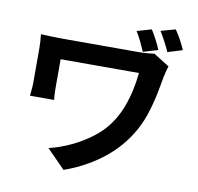

<svg xmlns="http://www.w3.org/2000/svg" viewBox="-98 -970 1197 1159"><g transform="rotate(10 500.0 -390.5)"><path d="M744 -842Q761 -815 777 -784.5Q793 -754 804 -726L714 -699Q701 -729 687 -758Q673 -787 655 -816ZM886 -867Q904 -842 921 -810.5Q938 -779 950 -751L860 -723Q846 -754 830.5 -783.5Q815 -813 797 -842ZM882 -639Q879 -631 875 -618Q871 -605 868.5 -591.5Q866 -578 864 -572Q855 -519 842 -456Q829 -393 806.5 -327Q784 -261 745 -200Q683 -102 584.5 -29Q486 44 366 86L254 -28Q322 -44 391.5 -77Q461 -110 522 -158Q583 -206 621 -268Q647 -309 665.5 -358Q684 -407 696 -461Q708 -515 713 -569Q699 -569 670.5 -569Q642 -569 603 -569Q564 -569 520 -569Q476 -569 432 -569Q388 -569 348.5 -569Q309 -569 278.5 -569Q248 -569 233 -569Q233 -559 233 -543Q233 -527 233 -508Q233 -489 233 -469Q233 -449 233 -431.5Q233 -414 233 -402Q233 -391 233.5 -367Q234 -343 237 -320H89Q91 -343 93 -362.5Q95 -382 95 -402Q95 -417 95 -444.5Q95 -472 95 -504.5Q95 -537 95 -566.5Q95 -596 95 -613Q95 -633 93.5 -655Q92 -677 90 -697Q114 -696 146 -694.5Q178 -693 212 -693Q221 -693 247.5 -693Q274 -693 312 -693Q350 -693 395 -693Q440 -693 485 -693Q530 -693 571.5 -693Q613 -693 644 -693Q675 -693 690 -693Q716 -693 740.5 -695Q765 -697 785 -700Z"/></g></svg>

Font: Noto Sans SC
Style: Bold
Weight: 700
Designer: Ryoko NISHIZUKA  (kana, bopomofo & ideographs); Paul D. Hunt (Latin, Greek & Cyrillic); Sandoll Communications , Soo-you
Foundry: Adobe
Version: Version 2.004-H2;hotconv 1.0.118;makeotfexe 2.5.65603